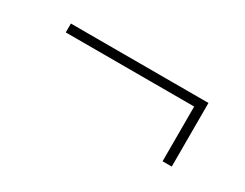

<svg xmlns="http://www.w3.org/2000/svg" viewBox="-38 -529 718 562"><g transform="rotate(30 321.0 -248.5)"><path d="M518 -326H84V-356H549V-141H518Z"/></g></svg>

Font: Maitree ExtraLight
Style: Regular
Weight: 275
Designer: CadsonDemak Team
Foundry: CadsonDemak
Version: Version 1.003